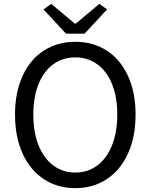

<svg xmlns="http://www.w3.org/2000/svg" viewBox="-20 -964 782 997"><path d="M206 -915 246 -944 369 -841H373L496 -944L536 -915L419 -789H323ZM58 -369Q58 -484 97.5 -570Q137 -656 208 -701.5Q279 -747 371 -747Q463 -747 534 -701.5Q605 -656 644.5 -570Q684 -484 684 -369Q684 -253 644.5 -166.5Q605 -80 534 -33.5Q463 13 371 13Q279 13 208 -33.5Q137 -80 97.5 -166.5Q58 -253 58 -369ZM589 -369Q589 -460 562 -527Q535 -594 485.5 -630Q436 -666 371 -666Q305 -666 256 -630Q207 -594 180 -527Q153 -460 153 -369Q153 -278 180 -210Q207 -142 256.5 -105Q306 -68 371 -68Q436 -68 485.5 -105Q535 -142 562 -210.5Q589 -279 589 -369Z"/></svg>

Font: Noto Sans SC
Style: Regular
Weight: 400
Designer: Ryoko NISHIZUKA ____ (kana & ideographs); Paul D. Hunt (Latin, Greek & Cyrillic); Wenlong ZHANG ___ (bopomofo); Sandoll 
Foundry: Adobe Systems Incorporated
Version: Version 1.004